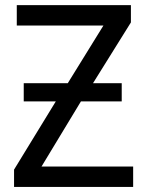

<svg xmlns="http://www.w3.org/2000/svg" viewBox="-20 -734 579 754"><path d="M73.2 -335.9H199.2L35.2 -67.9V0H502.9V-80.1H143.1L297.9 -335.9H458V-407.2H345.2L494.1 -646V-713.9H45.9V-633.8H386.2L246.1 -407.2H73.2Z"/></svg>

Font: Avrile Sans
Style: Regular
Weight: 400
Designer: Monotype Design Team, Google (font), Stefan Peev (BGR Cyrillic), Cristiano Sobral (main changes)
Foundry: The Avrile Sans Project Authors
Version: Version 3.110